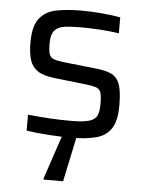

<svg xmlns="http://www.w3.org/2000/svg" viewBox="-52 -560 602 792"><g transform="rotate(5 249.5 -164.0)"><path d="M256 8Q213 8 161 4.5Q109 1 71 -5V-71Q118 -66 161.5 -63.5Q205 -61 251 -61Q302 -61 326.5 -69Q351 -77 358 -94.5Q365 -112 365 -141Q365 -174 360 -188.5Q355 -203 340.5 -208Q326 -213 300 -216L168 -231Q121 -236 97 -252Q73 -268 64 -296.5Q55 -325 55 -369Q55 -436 79.5 -468Q104 -500 149 -509Q194 -518 255 -518Q294 -518 339 -514Q384 -510 415 -504V-438Q376 -444 335.5 -446.5Q295 -449 254 -449Q214 -449 187.5 -445Q161 -441 147.5 -424.5Q134 -408 134 -372Q134 -342 138.5 -328Q143 -314 157 -308.5Q171 -303 196 -300L334 -285Q374 -281 398 -269.5Q422 -258 432.5 -229Q443 -200 443 -142Q443 -78 422 -46Q401 -14 359.5 -3Q318 8 256 8ZM158 190V185L226 -18H282V-13L239 190Z"/></g></svg>

Font: Saira
Style: Regular
Weight: 400
Designer: Hector Gatti with collaboration of the Omnibus-Type team
Foundry: Omnibus-Type
Version: Version 1.100; ttfautohint (v1.8.3)